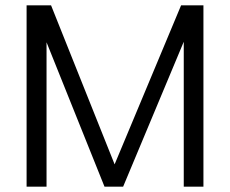

<svg xmlns="http://www.w3.org/2000/svg" viewBox="-20 -702 865 722"><path d="M661 -682H745V0H671V-545L443 0H373L155 -543V0H80V-682H172L411 -84Z"/></svg>

Font: Didact Gothic
Style: Regular
Weight: 400
Designer: Daniel Johnson
Foundry: Daniel Johnson
Version: Version 2.101;PS 002.101;hotconv 1.0.88;makeotf.lib2.5.64775